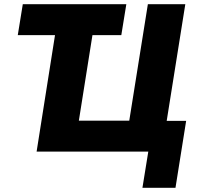

<svg xmlns="http://www.w3.org/2000/svg" viewBox="-20 -725 957 918"><path d="M661 173 689 0H155L243 -557H65L89 -705H584L560 -557H422L357 -148H598L687 -705H866L777 -147H870L819 173Z"/></svg>

Font: Nunito Sans 10pt SemiCondensed Black
Style: Italic
Weight: 900
Width: 4
Italic angle: -9°
Designer: Vernon Adams
Foundry: Vernon Adams
Version: Version 3.101;gftools[0.9.27]